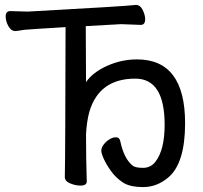

<svg xmlns="http://www.w3.org/2000/svg" viewBox="-20 -736 824 779"><path d="M562 23Q506 23 478 4Q450 -15 431.5 -40.5Q413 -66 402 -89.5Q391 -113 391 -125Q391 -137 401 -150Q411 -163 424.5 -171Q438 -179 450 -179Q465 -179 468 -163Q483 -93 517 -65Q528 -55 560 -55Q591 -55 610 -79Q648 -127 648 -230Q648 -417 529 -417Q383 -417 343 -284Q332 -245 329 -192Q329 -96 332 0Q332 17 307 17Q286 17 264.5 8Q243 -1 243 -18Q245 -107 246 -626Q97 -617 78 -615Q55 -611 43 -610Q25 -610 14 -630Q3 -650 3 -669Q3 -691 22 -691L93 -689Q494 -711 531 -716Q549 -716 559 -695.5Q569 -675 569 -658Q569 -635 551 -635L471 -638L328 -630L329 -403Q357 -443 415 -469Q473 -495 536 -495Q731 -495 731 -236Q731 -75 664 -17Q617 23 562 23Z"/></svg>

Font: LXGW WenKai TC
Style: Bold
Weight: 700
Designer: LXGW / Fontworks Inc.
Foundry: LXGW / Fontworks Inc.
Version: Version 1.330;April 28, 2024